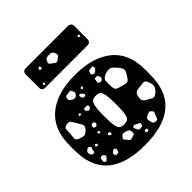

<svg xmlns="http://www.w3.org/2000/svg" viewBox="-201 -890 1044 1044"><g transform="rotate(-45 321.0 -367.5)"><path d="M321 10Q46 10 31 -213Q28 -260 31 -307Q39 -417 115 -473.5Q191 -530 321 -530Q451 -530 527.5 -473.5Q604 -417 611 -307Q614 -260 611 -213Q596 10 321 10ZM424 -491Q421 -498 416 -496Q411 -494 403 -494Q397 -494 394 -493Q391 -492 390 -487Q387 -479 385.5 -474Q384 -469 391 -465Q398 -460 403 -461Q408 -462 415 -468Q422 -474 424.5 -478Q427 -482 424 -491ZM249 -479Q244 -488 238.5 -487Q233 -486 223 -485Q214 -484 208.5 -483Q203 -482 201 -473Q199 -462 201.5 -457Q204 -452 213 -447Q224 -441 230 -440Q236 -439 245 -447Q254 -455 254 -461.5Q254 -468 249 -479ZM307 -456 299 -462 291 -455 294 -445 302 -449ZM408 -433Q405 -440 401 -441Q397 -442 389 -441Q383 -440 382.5 -436.5Q382 -433 381 -427Q380 -420 378.5 -415.5Q377 -411 383 -408Q391 -404 396 -404Q401 -404 407 -410Q413 -416 412.5 -420.5Q412 -425 408 -433ZM278 -429Q273 -434 270 -436.5Q267 -439 262 -436Q256 -434 257.5 -430Q259 -426 260 -420Q261 -412 267 -411Q273 -410 276.5 -409Q280 -408 283 -413Q286 -419 284 -422Q282 -425 278 -429ZM520 -385Q502 -409 487.5 -417.5Q473 -426 445 -416Q418 -406 417 -389.5Q416 -373 417 -344Q418 -323 428 -317.5Q438 -312 459 -307Q478 -301 489.5 -300.5Q501 -300 512 -317Q527 -339 531.5 -352Q536 -365 520 -385ZM144 -336Q133 -355 126 -365Q119 -375 98 -371Q78 -366 78.5 -353Q79 -340 77 -319Q75 -300 74 -288.5Q73 -277 91 -269Q113 -260 125 -261Q137 -262 153 -280Q166 -296 160.5 -307Q155 -318 144 -336ZM321 -150Q350 -150 357 -166.5Q364 -183 366 -218Q367 -233 367 -260Q367 -287 366 -302Q364 -335 357 -352.5Q350 -370 321 -370Q293 -370 285.5 -352.5Q278 -335 276 -302Q275 -287 275 -260Q275 -233 276 -218Q278 -183 285.5 -166.5Q293 -150 321 -150ZM256 -358Q254 -365 249.5 -365Q245 -365 238 -366Q227 -367 224 -360Q222 -355 223.5 -352.5Q225 -350 230 -346Q234 -342 236.5 -340Q239 -338 245 -341Q251 -345 254 -348Q257 -351 256 -358ZM195 -363 184 -366 180 -356 188 -352 193 -355ZM202 -277Q194 -277 191 -268Q187 -258 194 -253Q202 -247 210 -253Q219 -259 216 -268Q215 -274 211.5 -275.5Q208 -277 202 -277ZM576 -219Q568 -240 554.5 -238Q541 -236 519 -234Q501 -232 493.5 -227Q486 -222 482 -205Q478 -187 481 -178Q484 -169 500 -159Q520 -147 531.5 -141.5Q543 -136 561 -151Q580 -169 583 -182Q586 -195 576 -219ZM197 -223 188 -225 185 -216 193 -209 201 -215ZM102 -196Q95 -201 90.5 -200Q86 -199 79 -193Q69 -185 73 -173Q76 -164 79 -160Q82 -156 91 -156Q99 -156 99.5 -161.5Q100 -167 102 -175Q105 -183 106.5 -187.5Q108 -192 102 -196ZM143 -180 133 -186 124 -178 132 -170 140 -171ZM239 -173 228 -180 217 -172 224 -163 235 -160ZM323 -87Q323 -101 318.5 -106.5Q314 -112 301 -116Q287 -121 280 -119.5Q273 -118 264 -106Q257 -97 262.5 -91.5Q268 -86 276 -76Q281 -69 285 -67Q289 -65 297 -68Q309 -72 316 -73.5Q323 -75 323 -87ZM128 -106Q122 -117 108 -115Q101 -113 100 -109Q99 -105 98 -97Q97 -90 97 -86Q97 -82 104 -79Q111 -76 114 -79Q117 -82 122 -87Q127 -93 129.5 -96Q132 -99 128 -106ZM371 -103Q363 -107 358 -109.5Q353 -112 347 -106Q341 -100 344.5 -95.5Q348 -91 351 -83Q354 -77 356.5 -74Q359 -71 365 -72Q375 -73 380.5 -74Q386 -75 388 -85Q389 -94 384 -96.5Q379 -99 371 -103ZM476 -96Q469 -104 463.5 -102.5Q458 -101 448 -97Q439 -92 434 -88Q429 -84 430 -74Q433 -59 435 -51Q437 -43 452 -40Q466 -38 469 -46.5Q472 -55 478 -68Q483 -77 483.5 -83Q484 -89 476 -96ZM191 -93Q185 -96 181.5 -94.5Q178 -93 173 -89Q168 -84 166 -81Q164 -78 166 -71Q169 -65 172.5 -63.5Q176 -62 183 -63Q189 -64 191 -66.5Q193 -69 195 -75Q196 -82 196.5 -85.5Q197 -89 191 -93ZM392 -48 378 -50 372 -37 383 -32 392 -35ZM157 -595Q147 -595 140.5 -601.5Q134 -608 134 -618V-722Q134 -732 140.5 -738.5Q147 -745 157 -745H484Q494 -745 500.5 -738.5Q507 -732 507 -722V-618Q507 -608 500.5 -601.5Q494 -595 484 -595ZM301 -707Q286 -707 278.5 -704Q271 -701 266 -687Q261 -674 268 -669Q275 -664 286 -656Q294 -649 299.5 -649Q305 -649 314 -655Q324 -663 329 -667.5Q334 -672 331 -684Q326 -698 320.5 -702.5Q315 -707 301 -707ZM217 -699 207 -697 203 -687 213 -679 222 -688ZM494 -667 486 -673 479 -667 482 -659 491 -658ZM176 -615 169 -622 162 -617 163 -610 170 -608Z"/></g></svg>

Font: Rubik Moonrocks
Style: Regular
Weight: 400
Designer: Hubert and Fischer, NaN
Foundry: Hubert and Fischer, NaN
Version: Version 2.200